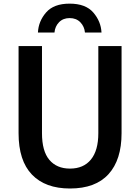

<svg xmlns="http://www.w3.org/2000/svg" viewBox="-20 -1028 776 1065"><path d="M190.4 -847.7Q193.4 -910.2 235.8 -959Q278.3 -1007.8 366.2 -1007.8Q455.1 -1007.8 497.6 -958.5Q540 -909.2 543 -847.7H451.2Q448.2 -880.9 425.8 -904.3Q403.3 -927.7 366.2 -927.7Q330.1 -927.7 307.6 -904.8Q285.2 -881.8 282.2 -847.7ZM83 -289.1V-772.5H212.9V-289.1Q212.9 -189.5 253.9 -141.1Q294.9 -92.8 368.2 -92.8Q443.4 -92.8 484.4 -143.1Q525.4 -193.4 525.4 -289.1V-772.5H654.3V-289.1Q654.3 -141.6 582 -62Q509.8 17.6 368.2 17.6Q231.4 17.6 157.2 -59.6Q83 -136.7 83 -289.1Z"/></svg>

Font: Gothic A1
Style: Bold
Weight: 700
Version: Version 2.50